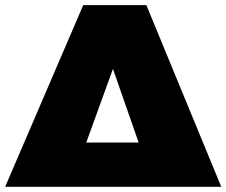

<svg xmlns="http://www.w3.org/2000/svg" viewBox="-38 -721 874 741"><path d="M-18.1 0 283.2 -701.2H526.9L815.9 0ZM294.9 -170.9H497.1L397.9 -455.1Z"/></svg>

Font: Trueno UltraBlack
Style: Regular
Weight: 950
Designer: Julieta Ulanovsky
Foundry: Julieta Ulanovsky
Version: Version 3.001b | FøM Fix